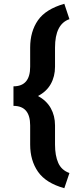

<svg xmlns="http://www.w3.org/2000/svg" viewBox="-20 -865 429 1012"><path d="M139 -103V-204Q139 -307 51 -307V-410Q139 -410 139 -513V-614Q139 -699 180 -758Q221 -817 319 -845L346 -764Q270 -738 270 -614V-513Q270 -462 247.5 -422Q225 -382 180 -359Q225 -335 247.5 -295Q270 -255 270 -204V-103Q270 -45 287 -6.5Q304 32 346 47L319 127Q222 100 180.5 40.5Q139 -19 139 -103Z"/></svg>

Font: Freesentation 8 ExtraBold
Style: Regular
Weight: 800
Designer: glyphs from Roboto by Christian Robertson / Hangul glyphs from Noto Sans CJK(Source Han Sans) by Jang Soo-young and Kang
Foundry: PT&
Version: Version 2.001